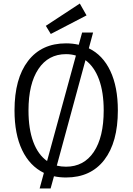

<svg xmlns="http://www.w3.org/2000/svg" viewBox="-20 -989 750 1085"><path d="M204 76 228 -12Q148 -51 105 -141Q62 -231 62 -365Q62 -545 138.5 -644.5Q215 -744 353 -744Q391 -744 425 -736L444 -805H506L482 -716Q561 -678 603.5 -588Q646 -498 646 -365Q646 -185 569.5 -85.5Q493 14 353 14Q317 14 285 7L266 76ZM141 -365Q141 -260 168 -187.5Q195 -115 246 -79L409 -675Q383 -683 353 -683Q253 -683 197 -599Q141 -515 141 -365ZM353 -47Q454 -47 510 -130.5Q566 -214 566 -365Q566 -468 539.5 -540Q513 -612 463 -649L301 -53Q326 -47 353 -47ZM267 -797 239 -843 431 -969 469 -902Z"/></svg>

Font: Fauna One
Style: Regular
Weight: 400
Designer: Eduardo Rodriguez Tunni
Foundry: Eduardo Rodriguez Tunni
Version: Version 2.001; ttfautohint (v1.8.4.7-5d5b);gftools[0.9.23]